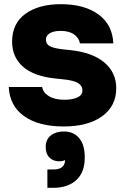

<svg xmlns="http://www.w3.org/2000/svg" viewBox="-20 -588 602 920"><path d="M22 -171H182Q186 -145 214 -127.5Q242 -110 289 -110Q326 -110 350.5 -121Q375 -132 375 -155Q375 -177 354 -190Q333 -203 282 -208L244 -212Q141 -223 89.5 -269Q38 -315 38 -388Q38 -476 102 -522Q166 -568 272 -568Q384 -568 451.5 -519Q519 -470 523 -380H363Q359 -406 335 -423Q311 -440 270 -440Q238 -440 219 -429Q200 -418 200 -398Q200 -377 218 -367Q236 -357 278 -352L316 -348Q422 -337 479.5 -289Q537 -241 537 -165Q537 -80 469.5 -31Q402 18 285 18Q165 18 95.5 -31.5Q26 -81 22 -171ZM386 163V169Q386 238 345.5 275Q305 312 235 312H207V224H237Q290 224 292 179Q280 185 264 185Q235 185 217 167Q199 149 199 117Q199 80 223.5 61Q248 42 285 42Q333 42 359.5 74Q386 106 386 163Z"/></svg>

Font: Sora-SIA ExtraBold
Style: Regular
Weight: 800
Designer: Jonathan Barnbrook, Julián Moncada
Foundry: Barnbrook Fonts
Version: Version 2.000